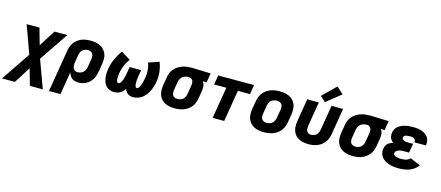

<svg xmlns="http://www.w3.org/2000/svg" viewBox="-127 -1490 5515 2400"><g transform="rotate(15 2631.0 -289.5)"><path d="M-66 205H101L235 -7L295 205H462L330 -156L583 -530H416L282 -318L222 -530H56L187 -169Z M542 205H691L740 -89Q748 -61 765 -37Q782 -13 809.5 -2.5Q837 8 868 8Q898 8 928.5 0Q959 -8 986 -26.5Q1013 -45 1032.5 -71.5Q1052 -98 1063 -127.5Q1074 -157 1079 -187L1097 -297Q1102 -330 1101.5 -362.5Q1101 -395 1089.5 -424.5Q1078 -454 1057 -476.5Q1036 -499 1008 -513Q980 -527 947.5 -532.5Q915 -538 883 -538Q849 -538 815 -532.5Q781 -527 749 -510.5Q717 -494 691.5 -468Q666 -442 652 -409.5Q638 -377 633 -344ZM825 -114Q805 -114 789 -124Q773 -134 766.5 -152Q760 -170 760 -190Q760 -210 763 -230L779 -324Q783 -348 796 -371Q809 -394 833 -405Q857 -416 881 -416Q905 -416 925.5 -403Q946 -390 950.5 -366Q955 -342 951 -317L932 -207Q928 -182 913.5 -159Q899 -136 874.5 -125Q850 -114 825 -114Z M1332 8Q1357 8 1383.5 -0.5Q1410 -9 1431 -28.5Q1452 -48 1467 -70Q1475 -48 1489.5 -29Q1504 -10 1527 -1Q1550 8 1575 8Q1612 8 1648.5 -6.5Q1685 -21 1713.5 -49Q1742 -77 1761 -111Q1780 -145 1792 -181Q1804 -217 1810 -253Q1821 -319 1813.5 -383.5Q1806 -448 1783 -506L1646 -459Q1663 -416 1667 -367.5Q1671 -319 1663 -270Q1661 -259 1659 -248.5Q1657 -238 1654.5 -227.5Q1652 -217 1649 -206Q1646 -195 1642.5 -184.5Q1639 -174 1635 -163.5Q1631 -153 1626 -143Q1621 -133 1612.5 -123.5Q1604 -114 1593 -114Q1581 -114 1575.5 -125Q1570 -136 1568.5 -147Q1567 -158 1566.5 -170Q1566 -182 1566.5 -193.5Q1567 -205 1568 -217Q1569 -229 1570.5 -241Q1572 -253 1574 -265L1588 -345H1438L1425 -265Q1423 -253 1420.5 -241Q1418 -229 1415.5 -217Q1413 -205 1409.5 -193.5Q1406 -182 1401.5 -170Q1397 -158 1391.5 -146.5Q1386 -135 1377 -124.5Q1368 -114 1356 -114Q1344 -114 1338 -124Q1332 -134 1330 -144.5Q1328 -155 1327 -166.5Q1326 -178 1327 -189.5Q1328 -201 1329 -213Q1330 -225 1332 -236Q1338 -270 1349 -304Q1360 -338 1377 -370.5Q1394 -403 1415 -433L1296 -506Q1254 -449 1225 -384.5Q1196 -320 1186 -254Q1180 -218 1179.5 -182Q1179 -146 1187 -112Q1195 -78 1213.5 -50Q1232 -22 1264 -7Q1296 8 1332 8Z M2117 8Q2151 8 2185 2Q2219 -4 2251.5 -20Q2284 -36 2310 -62Q2336 -88 2350.5 -120.5Q2365 -153 2371 -187L2389 -297Q2392 -317 2392 -337.5Q2392 -358 2385 -377Q2378 -396 2367 -411L2417 -408L2437 -530L2194 -538H2193Q2164 -538 2134 -534.5Q2104 -531 2075 -521Q2046 -511 2019 -494.5Q1992 -478 1970.5 -454Q1949 -430 1937 -401.5Q1925 -373 1921 -344L1902 -234Q1897 -200 1898 -167.5Q1899 -135 1910 -105.5Q1921 -76 1942 -53.5Q1963 -31 1991.5 -17Q2020 -3 2052 2.5Q2084 8 2117 8ZM2119 -114Q2094 -114 2073.5 -127Q2053 -140 2048.5 -164.5Q2044 -189 2049 -214L2067 -324Q2071 -350 2089 -373.5Q2107 -397 2133.5 -406.5Q2160 -416 2187 -416Q2210 -416 2226 -400.5Q2242 -385 2244 -362Q2246 -339 2243 -317L2224 -207Q2220 -182 2206.5 -159Q2193 -136 2168.5 -125Q2144 -114 2119 -114Z M2605 0H2755L2822 -408H2979L2999 -530H2535L2515 -408H2673Z M3269 8Q3303 8 3337.5 2Q3372 -4 3405 -19.5Q3438 -35 3464.5 -61Q3491 -87 3506 -120Q3521 -153 3527 -187L3545 -297Q3550 -330 3549.5 -363Q3549 -396 3537.5 -425Q3526 -454 3505 -477Q3484 -500 3455.5 -513.5Q3427 -527 3395 -532.5Q3363 -538 3330 -538Q3296 -538 3261.5 -532.5Q3227 -527 3194 -511Q3161 -495 3134.5 -469Q3108 -443 3093 -410Q3078 -377 3073 -344L3054 -234Q3049 -200 3050 -167.5Q3051 -135 3062 -105.5Q3073 -76 3094.5 -53.5Q3116 -31 3144 -17Q3172 -3 3204 2.5Q3236 8 3269 8ZM3272 -114Q3246 -114 3226 -127Q3206 -140 3201 -164.5Q3196 -189 3201 -214L3219 -324Q3223 -349 3237.5 -372Q3252 -395 3277 -405.5Q3302 -416 3328 -416Q3353 -416 3373.5 -403Q3394 -390 3398.5 -366Q3403 -342 3399 -317L3380 -207Q3376 -182 3361.5 -158.5Q3347 -135 3322 -124.5Q3297 -114 3272 -114Z M3845 8Q3878 8 3912 2Q3946 -4 3978 -20Q4010 -36 4035.5 -62.5Q4061 -89 4075 -121Q4089 -153 4095 -187L4151 -530H4002L3948 -207Q3944 -183 3931.5 -160Q3919 -137 3895.5 -125.5Q3872 -114 3848 -114Q3830 -114 3814 -121.5Q3798 -129 3790.5 -144.5Q3783 -160 3782.5 -178Q3782 -196 3785 -214L3837 -530H3687L3638 -234Q3632 -194 3634.5 -155.5Q3637 -117 3654.5 -84.5Q3672 -52 3701.5 -30.5Q3731 -9 3768.5 -0.5Q3806 8 3845 8ZM3909 -553 4098 -704 4012 -784 3841 -616Z M4421 8Q4455 8 4489 2Q4523 -4 4555.5 -20Q4588 -36 4614 -62Q4640 -88 4654.5 -120.5Q4669 -153 4675 -187L4693 -297Q4696 -317 4696 -337.5Q4696 -358 4689 -377Q4682 -396 4671 -411L4721 -408L4741 -530L4498 -538H4497Q4468 -538 4438 -534.5Q4408 -531 4379 -521Q4350 -511 4323 -494.5Q4296 -478 4274.5 -454Q4253 -430 4241 -401.5Q4229 -373 4225 -344L4206 -234Q4201 -200 4202 -167.5Q4203 -135 4214 -105.5Q4225 -76 4246 -53.5Q4267 -31 4295.5 -17Q4324 -3 4356 2.5Q4388 8 4421 8ZM4423 -114Q4398 -114 4377.5 -127Q4357 -140 4352.5 -164.5Q4348 -189 4353 -214L4371 -324Q4375 -350 4393 -373.5Q4411 -397 4437.5 -406.5Q4464 -416 4491 -416Q4514 -416 4530 -400.5Q4546 -385 4548 -362Q4550 -339 4547 -317L4528 -207Q4524 -182 4510.5 -159Q4497 -136 4472.5 -125Q4448 -114 4423 -114Z M5017 8Q5061 8 5105.5 -1Q5150 -10 5192 -34.5Q5234 -59 5261 -98L5128 -153Q5115 -137 5095.5 -128.5Q5076 -120 5056 -117Q5036 -114 5017 -114Q5000 -114 4983 -115.5Q4966 -117 4950.5 -121.5Q4935 -126 4922 -137Q4909 -148 4912 -165Q4914 -181 4928 -192Q4942 -203 4957.5 -208Q4973 -213 4988.5 -214.5Q5004 -216 5020 -216H5089L5109 -335H5039Q5026 -335 5013.5 -337Q5001 -339 4989 -344Q4977 -349 4969.5 -359.5Q4962 -370 4965 -383Q4967 -395 4979 -402.5Q4991 -410 5003.5 -412Q5016 -414 5028.5 -415Q5041 -416 5053 -416Q5071 -416 5087.5 -411.5Q5104 -407 5114 -392.5Q5124 -378 5121 -360V-357H5269Q5270 -362 5271 -366Q5276 -400 5266 -431Q5256 -462 5233.5 -483.5Q5211 -505 5181.5 -517Q5152 -529 5119.5 -533.5Q5087 -538 5053 -538Q5025 -538 4996.5 -535Q4968 -532 4939.5 -523.5Q4911 -515 4884 -499.5Q4857 -484 4840 -458Q4823 -432 4819 -404Q4815 -380 4818.5 -356.5Q4822 -333 4835 -314.5Q4848 -296 4866 -284Q4842 -276 4819.5 -263.5Q4797 -251 4783 -229Q4769 -207 4766 -183Q4759 -145 4771 -110Q4783 -75 4810 -51.5Q4837 -28 4870.5 -15Q4904 -2 4941.5 3Q4979 8 5017 8Z"/></g></svg>

Font: Iosevka Sparkle Heavy
Style: Italic
Weight: 900
Italic angle: -9°
Designer: Belleve Invis
Foundry: Belleve Invis
Version: Version 4.5.0; ttfautohint (v1.8.3)